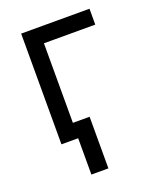

<svg xmlns="http://www.w3.org/2000/svg" viewBox="-136 -627 730 889"><g transform="rotate(-20 229.5 -183.0)"><path d="M413.4 -467.3H160.5V-75.3H242.9V179H159.1V0H76.7V-545.5H413.4Z"/></g></svg>

Font: Fast_Sans
Style: Regular
Weight: 400
Designer: Rasmus Andersson
Foundry: rsms
Version: Version 3.018;git-588b23468